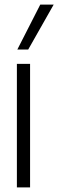

<svg xmlns="http://www.w3.org/2000/svg" viewBox="-20 -810 252 830"><path d="M53 0V-534H110V0ZM55 -596 154 -790H212L102 -596Z"/></svg>

Font: Georama SemiCondensed Light
Style: Regular
Weight: 300
Width: 4
Designer: Jean-Baptiste Levee
Foundry: Production Type
Version: Version 1.000